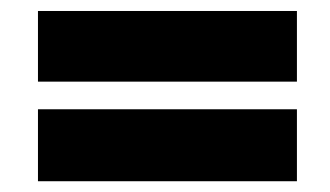

<svg xmlns="http://www.w3.org/2000/svg" viewBox="-20 -528 606 353"><path d="M49.8 -507.8H525.9V-377.9H49.8ZM49.8 -327.1H525.9V-194.8H49.8Z"/></svg>

Font: Open Sans Hebrew Extra Bold
Style: Italic
Weight: 800
Italic angle: -12°
Foundry: Ascender Corporation, Yanek Iontef
Version: Version 2.001;PS 002.001;hotconv 1.0.70;makeotf.lib2.5.58329